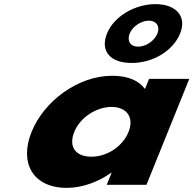

<svg xmlns="http://www.w3.org/2000/svg" viewBox="-20 -895 937 930"><path d="M498.4 -733C464.4 -649 512.1 -590 617.7 -590C721.1 -590 818.6 -649 852.6 -733C886.1 -816 832.9 -875 732.8 -875C633.8 -875 531.9 -816 498.4 -733ZM608.4 -733C622.1 -767 664.2 -795 700.5 -795C737.9 -795 756.3 -767 742.6 -733C728.4 -698 688.1 -669 649.6 -669C610 -669 594.2 -698 608.4 -733ZM132.9 -256C72.3 -106 138.9 15 303.9 15C380.9 15 459.5 -16 518.2 -58H520.4L497 0H689.5L896.8 -513H702.1L682.3 -464C652.6 -505 599.2 -528 523.3 -528C358.3 -528 193.5 -406 132.9 -256ZM339.7 -256C368.4 -327 446.9 -377 520.6 -377C593.2 -377 631.3 -327 602.6 -256C574.3 -186 499.1 -136 423.2 -136C344 -136 311.4 -186 339.7 -256Z"/></svg>

Font: Hussar
Style: BdWideOblFour
Weight: 700
Foundry: Cannot Into Space Fonts
Version: Version 2.00